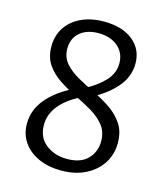

<svg xmlns="http://www.w3.org/2000/svg" viewBox="-97 -688 660 769"><g transform="rotate(15 233.0 -303.5)"><path d="M233.9 -337.4Q281.1 -361.5 311.7 -394Q342.3 -426.5 342.3 -467.6Q342.3 -510.4 311.9 -536.9Q281.4 -563.4 230.6 -563.4Q183.4 -563.4 154.5 -539Q125.5 -514.5 125.5 -471.4Q125.5 -435.8 146.9 -411.2Q168.2 -386.6 201.6 -367.9Q235 -349.2 272.2 -331.3Q309.5 -313.5 342.9 -291Q376.3 -268.5 397.6 -236.8Q418.9 -205.2 418.9 -158.2Q418.9 -110.8 395 -73.6Q371.1 -36.4 328.2 -14.7Q285.2 7 226.8 7Q174.8 7 133.9 -11.2Q93 -29.5 70 -62.5Q46.9 -95.5 46.9 -139Q46.9 -196.8 85.9 -243.1Q124.9 -289.4 193.2 -322.6L224.7 -294.8Q170.6 -267.2 142.3 -231.2Q114 -195.2 114 -151.8Q114 -100.9 149.9 -72.4Q185.9 -43.9 238.1 -43.9Q294.9 -43.9 323.7 -73.9Q352.6 -103.9 352.6 -147.1Q352.6 -186.5 331.6 -212.9Q310.7 -239.3 277.4 -258.8Q244.1 -278.4 207.1 -296.3Q170.1 -314.2 136.8 -336.2Q103.5 -358.2 82.6 -388.5Q61.6 -418.9 61.6 -463.6Q61.6 -508.3 83.7 -542Q105.7 -575.8 146.1 -594.9Q186.5 -614 241.1 -614Q315.9 -614 360.3 -578.6Q404.8 -543.1 404.8 -483.3Q404.8 -428.6 366.7 -384.6Q328.7 -340.5 266.1 -308.8Z"/></g></svg>

Font: Ysabeau
Style: Bold
Weight: 700
Designer: Christian Thalmann (Catharsis Fonts)
Version: Version 2.000;gftools[0.9.27.dev2+g8671c4b]